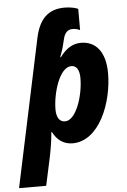

<svg xmlns="http://www.w3.org/2000/svg" viewBox="-109 -814 726 1099"><g transform="rotate(-5 253.5 -264.5)"><path d="M135 -610 -45 239H111L147 72C157 22 163 -17 167 -64H171C193 -20 230 10 283 10C438 10 520 -206 520 -372C520 -497 464 -559 380 -559C333 -559 294 -535 259 -487H255C265 -512 274 -540 281 -571L287 -595C296 -628 315 -642 340 -642C359 -642 374 -636 382 -632V-754C369 -760 340 -768 305 -768C209 -768 158 -715 135 -610ZM251 -119C219 -119 202 -146 202 -191C202 -284 245 -431 314 -431C343 -431 360 -406 360 -358C360 -258 315 -119 251 -119Z"/></g></svg>

Font: Noto Sans SemiCondensed ExtraBold
Style: Italic
Weight: 800
Width: 4
Italic angle: -12°
Designer: Monotype Design Team
Foundry: Monotype Imaging Inc.
Version: Version 2.013